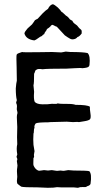

<svg xmlns="http://www.w3.org/2000/svg" viewBox="-20 -901 503 912"><path d="M368 -755V-742Q357 -727 348 -725Q340 -714 323 -714Q314 -715 302 -723.5Q290 -732 288 -733Q282 -740 269 -753.5Q256 -767 250 -774Q246 -775 243 -776.5Q240 -778 236.5 -780Q233 -782 230 -783Q224 -783 219 -775Q213 -769 203 -763Q202 -758 196.5 -751.5Q191 -745 190 -739Q184 -737 179 -730Q172 -728 161 -719.5Q150 -711 143 -709Q104 -714 96 -742Q97 -747 99.5 -751Q102 -755 105.5 -759Q109 -763 111 -766Q115 -769 121.5 -775.5Q128 -782 132 -785Q134 -788 139 -794.5Q144 -801 146 -805Q148 -806 152 -808.5Q156 -811 159 -812L182 -837Q198 -853 208 -859Q217 -878 231 -881Q239 -879 255 -865Q268 -852 272 -845Q277 -843 283.5 -836Q290 -829 293 -827Q303 -822 312 -809Q316 -806 324 -802Q326 -797 329 -793.5Q332 -790 338 -786Q344 -782 346 -780Q357 -765 365 -760Q365 -759 366.5 -757.5Q368 -756 368 -755ZM139 -213 144 -183Q144 -181 142.5 -174.5Q141 -168 141 -165L142 -158Q142 -152 139 -151Q139 -145 138.5 -132Q138 -119 139 -116Q146 -98 161 -91Q164 -89 175.5 -91Q187 -93 189 -93Q192 -93 198.5 -92Q205 -91 208 -91Q211 -91 217 -92Q223 -93 226 -93Q230 -93 236 -91.5Q242 -90 246 -90Q250 -89 257.5 -90Q265 -91 267 -91Q269 -91 276 -90Q283 -89 286 -90Q289 -90 295 -91.5Q301 -93 304 -93Q308 -93 317 -92Q326 -91 330 -91Q392 -91 404 -88Q417 -75 410 -28Q408 -20 393 -16Q391 -13 386 -12.5Q381 -12 376 -12.5Q371 -13 366 -12Q362 -13 357 -11Q352 -9 349 -9Q333 -12 301 -11Q269 -10 251 -12Q238 -9 207 -9Q199 -9 183 -10Q167 -11 159 -11Q94 -11 82 -14Q79 -15 63 -28Q61 -32 60.5 -37.5Q60 -43 61 -50Q62 -57 62 -61Q59 -91 62 -105Q62 -107 62.5 -110.5Q63 -114 63 -115Q62 -118 61.5 -126Q61 -134 60 -137Q65 -144 59 -154Q58 -158 60 -161.5Q62 -165 62 -168Q57 -196 62 -216Q60 -241 62 -298Q62 -305 61 -319.5Q60 -334 60 -344.5Q60 -355 63 -364Q63 -369 61 -375.5Q59 -382 60 -388Q62 -402 57 -411Q56 -415 58 -419Q60 -423 60 -425Q55 -444 55 -481Q57 -507 60 -518Q60 -527 59.5 -548Q59 -569 59 -580Q57 -632 59 -641Q61 -645 65.5 -647Q70 -649 76 -651Q82 -653 85 -654Q86 -652 156 -653Q226 -654 227 -654Q235 -654 249.5 -653Q264 -652 271 -652Q275 -652 282.5 -654Q290 -656 292 -656Q296 -656 303 -655Q310 -654 314 -654Q375 -654 396 -649Q410 -636 405 -592Q404 -586 399.5 -583Q395 -580 384 -578.5Q373 -577 371 -577Q364 -579 334 -577Q304 -575 297 -575Q200 -575 182 -572Q159 -576 152 -569Q148 -568 146 -560.5Q144 -553 142 -551Q142 -504 139 -496Q142 -466 142 -465Q139 -430 145 -417Q155 -406 181.5 -405.5Q208 -405 227 -408Q231 -408 237 -407.5Q243 -407 247 -407.5Q251 -408 254 -410Q266 -407 296 -407.5Q326 -408 339 -403Q395 -403 407 -394Q406 -385 409.5 -362.5Q413 -340 407 -334Q400 -328 379.5 -325Q359 -322 355 -321Q351 -322 346.5 -322Q342 -322 336 -321.5Q330 -321 327 -321Q321 -321 311.5 -322Q302 -323 297 -323Q275 -323 219 -321Q218 -321 214 -320.5Q210 -320 208 -320Q161 -320 150 -315Q141 -304 144 -293Q141 -290 141 -279.5Q141 -269 139 -266Q137 -238 139 -213Z"/></svg>

Font: FuturaRenner
Style: Regular
Weight: 400
Designer: BSozoo
Foundry: BSozoo
Version: Version 1.001;PS 001.001;hotconv 1.0.70;makeotf.lib2.5.58329